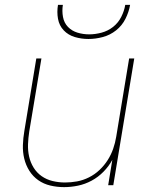

<svg xmlns="http://www.w3.org/2000/svg" viewBox="-20 -760 640 788"><path d="M243 8Q214 8 186.5 1.5Q159 -5 137 -20.5Q115 -36 100.5 -59Q86 -82 79.5 -109Q73 -136 74 -165Q75 -194 80 -223L129 -520H150L100 -220Q96 -194 95 -168Q94 -142 99.5 -117.5Q105 -93 118 -72Q131 -51 151 -37Q171 -23 196 -17Q221 -11 247 -11Q271 -11 296 -15.5Q321 -20 345 -32Q369 -44 388.5 -62.5Q408 -81 422 -103Q436 -125 444.5 -149.5Q453 -174 457 -199L510 -520H531L445 0H424L441 -104Q427 -78 405 -55.5Q383 -33 356 -18.5Q329 -4 300 2Q271 8 243 8ZM343 -600Q314 -600 287 -608Q260 -616 241.5 -635.5Q223 -655 218 -683Q213 -711 218 -740H238Q234 -715 238.5 -690.5Q243 -666 259 -649.5Q275 -633 298 -626Q321 -619 346 -619Q371 -619 397 -626Q423 -633 444 -649.5Q465 -666 477.5 -690.5Q490 -715 494 -740H514Q509 -711 495 -683Q481 -655 456.5 -635.5Q432 -616 402 -608Q372 -600 343 -600Z"/></svg>

Font: Iosevka Aile Thin
Style: Italic
Weight: 100
Italic angle: -9°
Designer: Belleve Invis
Foundry: Belleve Invis
Version: Version 31.1.0; ttfautohint (v1.8.4)